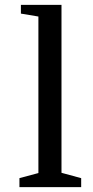

<svg xmlns="http://www.w3.org/2000/svg" viewBox="-20 -770 384 790"><path d="M66 -750H233V-59L314 -37V0H60V-37L138 -58V-702L66 -714Z"/></svg>

Font: Ledger
Style: Regular
Weight: 400
Designer: Denis Masharov
Foundry: Denis Masharov
Version: 1.001